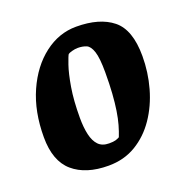

<svg xmlns="http://www.w3.org/2000/svg" viewBox="-101 -606 688 711"><g transform="rotate(-20 243.0 -250.5)"><path d="M210 12Q121 12 70.5 -31.5Q20 -75 20 -169Q20 -270 54.5 -347.5Q89 -425 146.5 -469Q204 -513 272 -513Q364 -513 415 -472Q466 -431 466 -327Q466 -263 449 -202.5Q432 -142 399 -93.5Q366 -45 318.5 -16.5Q271 12 210 12ZM240 -65Q257 -65 265.5 -67.5Q274 -70 281 -74Q289 -94 295.5 -117Q302 -140 306.5 -169Q311 -198 313.5 -234.5Q316 -271 316 -317Q316 -374 307.5 -399.5Q299 -425 284.5 -431Q270 -437 251 -437Q240 -437 227.5 -433.5Q215 -430 212 -427Q208 -421 197.5 -390.5Q187 -360 178.5 -309.5Q170 -259 170 -191Q170 -153 176.5 -124.5Q183 -96 198 -80.5Q213 -65 240 -65Z"/></g></svg>

Font: Faustina ExtraBold
Style: Italic
Weight: 800
Italic angle: -8°
Designer: Alfonso Garcia
Foundry: http://www.omnibus-type.com
Version: Version 1.200